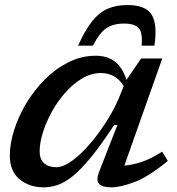

<svg xmlns="http://www.w3.org/2000/svg" viewBox="-20 -752 719 782"><path d="M384 -53 458 -242.5H444.5Q392 -162 351 -112Q310 -62 277 -35.2Q244 -8.5 215.2 1.2Q186.5 11 158 11Q99.5 11 59.8 -21.8Q20 -54.5 20 -117.5Q20 -168 38 -224Q56 -280 88.2 -333.2Q120.5 -386.5 164.2 -430Q208 -473.5 260.2 -499.2Q312.5 -525 369.5 -525Q418.5 -525 449.5 -499.8Q480.5 -474.5 495 -426.5L555 -514H641L486.5 -77.5Q520.5 -80 559 -93.2Q597.5 -106.5 640.5 -134.5L663.5 -96.5Q583.5 -31 526.5 -10Q469.5 11 434 11Q395.5 11 383 -3.8Q370.5 -18.5 384 -53ZM141.5 -136Q141.5 -103 159.8 -87Q178 -71 209.5 -71Q237.5 -71 274 -97.5Q310.5 -124 348.2 -168.2Q386 -212.5 419 -265.8Q452 -319 472.5 -373L484 -401.5Q465 -431 441.8 -442.8Q418.5 -454.5 391.5 -454.5Q352 -454.5 315 -432.8Q278 -411 246.5 -375.5Q215 -340 191.5 -297.5Q168 -255 154.8 -212.8Q141.5 -170.5 141.5 -136ZM485 -656Q441 -656 413 -637Q385 -618 358.5 -566H298Q326.5 -629.5 355.2 -665.5Q384 -701.5 418.8 -716.5Q453.5 -731.5 499 -731.5Q573 -731.5 597.5 -692.5Q622 -653.5 609 -566H557Q561.5 -618 545.5 -637Q529.5 -656 485 -656Z"/></svg>

Font: Newsreader Caption Medium
Style: Italic
Weight: 500
Italic angle: -17°
Designer: Hugues Gentile
Foundry: Production Type
Version: Version 1.001